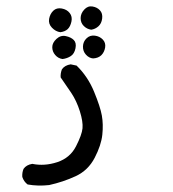

<svg xmlns="http://www.w3.org/2000/svg" viewBox="-20 -260 540 601"><path d="M133.8 319.3Q98.6 323.2 66.4 317.4Q54.7 308.6 49.8 293.9Q48.8 280.3 53.7 268.6Q62.5 255.9 81.1 252.9Q119.1 260.7 159.2 247.6Q199.2 234.4 217.8 198.2Q236.3 162.1 238.3 141.6Q240.2 121.1 230 88.4Q219.7 55.7 203.1 30.8Q186.5 5.9 169.9 -17.6Q168.9 -30.3 173.8 -43Q182.6 -55.7 201.2 -58.6L219.7 -54.7Q254.9 -20.5 274.4 26.9Q293.9 74.2 298.8 101.6Q303.7 128.9 300.3 161.6Q296.9 194.3 276.4 233.9Q255.9 273.4 216.8 291.5Q177.7 309.6 133.8 319.3ZM175.8 -75.2Q162.1 -77.1 152.8 -87.9Q143.6 -98.6 143.6 -112.3Q143.6 -126 156.7 -138.2Q169.9 -150.4 186 -147Q202.1 -143.6 210.9 -134.8Q219.7 -126 216.3 -108.9Q212.9 -91.8 201.7 -84.5Q190.4 -77.1 175.8 -75.2ZM271.5 -77.1Q258.8 -78.1 249 -88.9Q239.3 -99.6 239.7 -114.7Q240.2 -129.9 251 -140.1Q261.7 -150.4 276.9 -148.4Q292 -146.5 301.8 -136.2Q311.5 -126 309.1 -111.3Q306.6 -96.7 297.4 -87.4Q288.1 -78.1 271.5 -77.1ZM168.9 -159.2Q154.3 -161.1 142.6 -173.3Q130.9 -185.5 133.8 -201.2Q136.7 -216.8 147 -226.6Q157.2 -236.3 173.3 -233.4Q189.5 -230.5 198.2 -219.2Q207 -208 203.6 -192.4Q200.2 -176.8 191.9 -168.9Q183.6 -161.1 168.9 -159.2ZM265.6 -167Q252 -168.9 242.2 -178.7Q232.4 -188.5 232.4 -203.1Q232.4 -217.8 243.7 -230Q254.9 -242.2 269.5 -239.7Q284.2 -237.3 293 -227.5Q301.8 -217.8 299.8 -202.1Q297.9 -186.5 288.1 -177.7Q278.3 -168.9 265.6 -167Z"/></svg>

Font: JasonHandwriting2
Style: Regular
Weight: 400
Version: Version 1.05.10